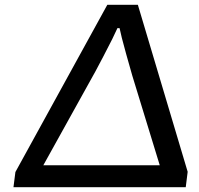

<svg xmlns="http://www.w3.org/2000/svg" viewBox="-20 -778 829 798"><path d="M36 0 44 -63 426 -758H553L760 -64L752 0ZM160 -91H644L530 -463Q527 -472 504.5 -553Q482 -634 477 -661H468Q462 -647 446.5 -615.5Q431 -584 409 -542.5Q387 -501 377 -482Z"/></svg>

Font: Orkney Medium
Style: MediumItalic
Weight: 500
Designer: Samuel Oakes and Alfredo Marco Pradil
Foundry: Alfredo Marco Pradil
Version: 1.0; ttfautohint (v1.5)